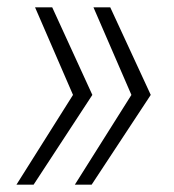

<svg xmlns="http://www.w3.org/2000/svg" viewBox="-20 -531 477 526"><path d="M231 -25H185L340 -271L236 -511H282L393 -271ZM72 -25H25L180 -271L76 -511H123L233 -271Z"/></svg>

Font: Zilla Slab Light
Style: Italic
Weight: 300
Italic angle: -6°
Designer: Typotheque.com
Foundry: Typotheque type foundry
Version: Version 1.1; 2017; ttfautohint (v1.6)